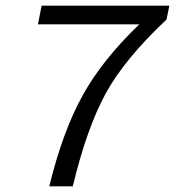

<svg xmlns="http://www.w3.org/2000/svg" viewBox="-20 -658 640 678"><path d="M154 0Q201 -193 271.5 -320.5Q342 -448 472 -572H114L127 -638H578L568 -589Q419 -449 352.5 -326.5Q286 -204 237 0Z"/></svg>

Font: TypoPRO Source Code Pro
Style: Italic
Weight: 400
Italic angle: -11°
Monospace: yes
Designer: Paul D. Hunt, Teo Tuominen
Foundry: Adobe Systems Incorporated
Version: Version 1.030;PS 1.0;hotconv 1.0.84;makeotf.lib2.5.63406